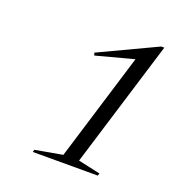

<svg xmlns="http://www.w3.org/2000/svg" viewBox="-83 -786 473 523"><g transform="rotate(20 153.5 -525.0)"><path d="M148.5 -352 244 -664 135 -635 132.5 -642.5 298 -720.5H307L194 -352L258 -338L256 -331H67.5L69.5 -338Z"/></g></svg>

Font: Newsreader 72pt Light
Style: Italic
Weight: 300
Italic angle: -17°
Designer: Hugues Gentile
Foundry: Production Type
Version: Version 1.003; ttfautohint (v1.8.3)